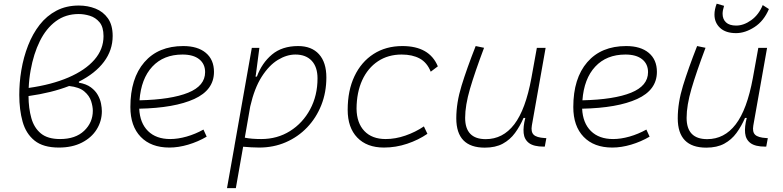

<svg xmlns="http://www.w3.org/2000/svg" viewBox="-20 -771 4142 1016"><path d="M397.5 -338.9V-333.5Q437 -326.7 460.9 -308.8Q484.9 -291 497.6 -268.3Q510.3 -245.6 514.6 -222.9Q519 -200.2 519 -182.6Q519 -130.4 491.7 -86.4Q464.4 -42.5 413.3 -16.4Q362.3 9.8 291.5 9.8Q208.5 9.8 162.8 -27.1Q117.2 -64 99.6 -127.2Q82 -190.4 82 -269Q82 -299.8 84.5 -332Q86.9 -364.3 92.8 -398.9Q104.5 -468.8 128.7 -530.5Q152.8 -592.3 189.9 -639.9Q227.1 -687.5 278.8 -714.6Q330.6 -741.7 397 -741.7Q444.3 -741.7 485.1 -725.6Q525.9 -709.5 551 -674.1Q576.2 -638.7 576.2 -580.6Q576.2 -505.4 530 -443.8Q483.9 -382.3 397.5 -338.9ZM131.8 -305.7Q253.4 -322.8 342.3 -361.1Q431.2 -399.4 479.5 -454.8Q527.8 -510.3 527.8 -579.6Q527.8 -627.9 506.8 -653.1Q485.8 -678.2 455.6 -687.5Q425.3 -696.8 396.5 -696.8Q327.1 -696.8 275.6 -658.7Q224.1 -620.6 190.9 -553.5Q157.7 -486.3 142.1 -398.9Q133.8 -353 131.8 -305.7ZM345.7 -315.9Q252.9 -279.8 130.9 -262.7Q131.3 -197.8 145.8 -146.2Q160.2 -94.7 196.3 -64.9Q232.4 -35.2 297.9 -35.2Q379.4 -35.2 425.3 -78.9Q471.2 -122.6 471.2 -185.1Q471.2 -207.5 462.2 -235.8Q453.1 -264.2 426.3 -287.1Q399.4 -310.1 345.7 -315.9Z M880.9 -35.2Q921.4 -35.2 967.5 -48.3Q1013.7 -61.5 1056.6 -85.4L1073.7 -47.9Q1027.8 -21 976.1 -5.6Q924.3 9.8 876.5 9.8Q779.3 9.8 724.6 -46.9Q669.9 -103.5 669.9 -204.6Q669.9 -356.4 743.9 -441.9Q817.9 -527.3 949.7 -527.3Q1026.4 -527.3 1069.3 -491.2Q1112.3 -455.1 1112.3 -390.6Q1112.3 -294.9 1008.1 -247.3Q903.8 -199.7 716.8 -195.8Q720.2 -120.1 763.2 -77.6Q806.2 -35.2 880.9 -35.2ZM718.3 -240.2Q886.2 -244.1 975.8 -280.5Q1065.4 -316.9 1065.4 -389.2Q1065.4 -432.6 1034.2 -457.5Q1002.9 -482.4 945.8 -482.4Q845.7 -482.4 786.1 -418.5Q726.6 -354.5 718.3 -240.2Z M1228 224.6H1181.2L1221.2 -0.5Q1220.7 -0.5 1220.2 -0.5L1221.2 -1.5L1312.5 -517.6H1352.5L1334 -375.5L1332 -365.7H1339.4Q1365.7 -437.5 1419.2 -482.4Q1472.7 -527.3 1557.6 -527.3Q1628.9 -527.3 1668 -484.1Q1707 -440.9 1707 -361.3Q1707 -282.2 1680.2 -214.6Q1653.3 -147 1605.2 -96.7Q1557.1 -46.4 1492.4 -18.3Q1427.7 9.8 1351.6 9.8Q1330.1 9.8 1309.1 8.5Q1288.1 7.3 1266.6 5.4ZM1275.4 -42.5Q1309.6 -35.2 1362.3 -35.2Q1447.3 -35.2 1514.6 -77.4Q1582 -119.6 1621.1 -192.4Q1660.2 -265.1 1660.2 -356.4Q1660.2 -416.5 1629.4 -449.5Q1598.6 -482.4 1543 -482.4Q1497.1 -482.4 1450.2 -453.9Q1403.3 -425.3 1364.7 -364.7Q1326.2 -304.2 1304.2 -208Z M2021 -35.2Q2072.3 -35.2 2125.2 -53.5Q2178.2 -71.8 2223.1 -102.1L2241.7 -63Q2194.3 -30.3 2134.5 -10.3Q2074.7 9.8 2011.7 9.8Q1921.4 9.8 1870.6 -43Q1819.8 -95.7 1819.8 -189.9Q1819.8 -292 1855.7 -367.7Q1891.6 -443.4 1956.8 -485.4Q2022 -527.3 2109.4 -527.3Q2252.4 -527.3 2296.9 -419.9L2259.3 -391.6Q2239.7 -440.4 2200.9 -461.4Q2162.1 -482.4 2105.5 -482.4Q2033.7 -482.4 1980 -446.8Q1926.3 -411.1 1896.7 -346.7Q1867.2 -282.2 1866.7 -195.8Q1867.7 -120.1 1908.2 -77.6Q1948.7 -35.2 2021 -35.2Z M2545.4 10.3Q2394.5 10.3 2394.5 -145Q2394.5 -227.1 2422.4 -317.6Q2450.2 -408.2 2497.1 -527.3L2541.5 -518.1Q2492.7 -388.7 2467 -300.8Q2441.4 -212.9 2441.4 -147.5Q2441.4 -34.7 2550.3 -34.7Q2641.1 -34.7 2701.2 -112.8Q2761.2 -190.9 2792 -358.4L2820.8 -517.6H2867.2L2794.4 -106.9Q2788.6 -73.2 2804 -58.1Q2819.3 -43 2862.3 -40.5L2871.1 -40L2862.8 4.9H2857.4Q2804.7 4.9 2779.5 -13.9Q2754.4 -32.7 2751 -66.7Q2747.6 -100.6 2759.8 -147H2750.5Q2731.4 -103 2705.3 -67.4Q2679.2 -31.7 2640.6 -10.7Q2602.1 10.3 2545.4 10.3Z M3224.6 -35.2Q3265.1 -35.2 3311.3 -48.3Q3357.4 -61.5 3400.4 -85.4L3417.5 -47.9Q3371.6 -21 3319.8 -5.6Q3268.1 9.8 3220.2 9.8Q3123 9.8 3068.4 -46.9Q3013.7 -103.5 3013.7 -204.6Q3013.7 -356.4 3087.6 -441.9Q3161.6 -527.3 3293.5 -527.3Q3370.1 -527.3 3413.1 -491.2Q3456.1 -455.1 3456.1 -390.6Q3456.1 -294.9 3351.8 -247.3Q3247.6 -199.7 3060.5 -195.8Q3064 -120.1 3106.9 -77.6Q3149.9 -35.2 3224.6 -35.2ZM3062 -240.2Q3230 -244.1 3319.6 -280.5Q3409.2 -316.9 3409.2 -389.2Q3409.2 -432.6 3377.9 -457.5Q3346.7 -482.4 3289.6 -482.4Q3189.5 -482.4 3129.9 -418.5Q3070.3 -354.5 3062 -240.2Z M3717.3 10.3Q3566.4 10.3 3566.4 -145Q3566.4 -227.1 3594.2 -317.6Q3622.1 -408.2 3668.9 -527.3L3713.4 -518.1Q3664.6 -388.7 3638.9 -300.8Q3613.3 -212.9 3613.3 -147.5Q3613.3 -34.7 3722.2 -34.7Q3813 -34.7 3873 -112.8Q3933.1 -190.9 3963.9 -358.4L3992.7 -517.6H4039.1L3966.3 -106.9Q3960.4 -73.2 3975.8 -58.1Q3991.2 -43 4034.2 -40.5L4043 -40L4034.7 4.9H4029.3Q3976.6 4.9 3951.4 -13.9Q3926.3 -32.7 3922.9 -66.7Q3919.4 -100.6 3931.6 -147H3922.4Q3903.3 -103 3877.2 -67.4Q3851.1 -31.7 3812.5 -10.7Q3773.9 10.3 3717.3 10.3ZM3875 -595.7Q3820.3 -595.7 3790.5 -623.3Q3760.7 -650.9 3760.7 -693.8Q3760.7 -720.7 3772.5 -751.5L3811.5 -740.2Q3803.7 -715.3 3803.7 -698.2Q3803.7 -669.4 3821.8 -652.6Q3839.8 -635.7 3875.5 -635.7Q3915.5 -635.7 3955.3 -664.3Q3995.1 -692.9 4016.1 -744.1L4048.8 -723.1Q4022 -659.7 3972.4 -627.7Q3922.9 -595.7 3875 -595.7Z"/></svg>

Font: Cascadia Mono NF ExtraLight
Style: Italic
Weight: 200
Italic angle: -10°
Monospace: yes
Designer: Aaron Bell
Foundry: Saja Typeworks
Version: Version 2404.023; ttfautohint (v1.8.4)